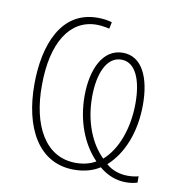

<svg xmlns="http://www.w3.org/2000/svg" viewBox="-68 -599 633 683"><g transform="rotate(10 248.5 -257.5)"><path d="M231 -537C99 -537 50 -407 50 -264C50 -111 111 10 241 10C278 10 309 1 334 -15C363 9 395 22 431 22C449 22 462 19 472 16V-7C463 -4 448 -2 433 -2C405 -2 376 -11 355 -30C410 -79 443 -162 443 -260C443 -357 411 -430 341 -430C269 -430 233 -352 233 -255C233 -165 264 -85 315 -33C295 -21 270 -15 243 -15C132 -15 76 -123 77 -266C77 -420 135 -512 232 -512C244 -512 261 -510 278 -506L283 -530C267 -535 248 -537 231 -537ZM340 -405C391 -405 416 -345 416 -261C416 -170 386 -89 337 -47C290 -93 260 -168 260 -256C260 -341 287 -405 340 -405Z"/></g></svg>

Font: Noto Sans Condensed Thin
Style: Regular
Weight: 100
Width: 3
Designer: Monotype Design Team
Foundry: Monotype Imaging Inc.
Version: Version 2.013